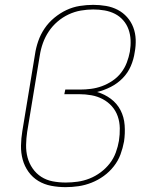

<svg xmlns="http://www.w3.org/2000/svg" viewBox="-20 -763 640 791"><path d="M250 8Q220 8 191 2.5Q162 -3 138 -17.5Q114 -32 97.5 -55Q81 -78 73.5 -105.5Q66 -133 66.5 -163Q67 -193 72 -223L124 -538Q128 -566 137.5 -593.5Q147 -621 163.5 -645.5Q180 -670 203.5 -689.5Q227 -709 253.5 -721.5Q280 -734 308.5 -738.5Q337 -743 364 -743Q391 -743 417 -738.5Q443 -734 465 -722.5Q487 -711 503.5 -692.5Q520 -674 529 -650.5Q538 -627 539 -600.5Q540 -574 535 -548Q531 -519 519 -491Q507 -463 485.5 -441Q464 -419 436.5 -405Q409 -391 380 -384Q411 -375 436.5 -356Q462 -337 476.5 -309Q491 -281 493.5 -247.5Q496 -214 491 -180Q486 -153 476.5 -127Q467 -101 449 -78Q431 -55 407.5 -38Q384 -21 357.5 -10.5Q331 0 304 4Q277 8 250 8ZM251 -11Q275 -11 300 -14.5Q325 -18 349 -27.5Q373 -37 394.5 -53Q416 -69 432 -89.5Q448 -110 457 -134.5Q466 -159 470 -183Q474 -209 473.5 -235Q473 -261 465 -284Q457 -307 441 -325Q425 -343 403.5 -354.5Q382 -366 357 -370.5Q332 -375 306 -375H245L249 -394H309Q332 -394 355 -397Q378 -400 400 -408Q422 -416 443 -430Q464 -444 479 -463.5Q494 -483 502.5 -505.5Q511 -528 515 -550Q519 -574 518 -597.5Q517 -621 509.5 -642Q502 -663 487.5 -679.5Q473 -696 453.5 -706Q434 -716 411 -720Q388 -724 364 -724Q339 -724 313 -719.5Q287 -715 262.5 -703.5Q238 -692 217 -674Q196 -656 181 -633.5Q166 -611 157 -586Q148 -561 144 -535L92 -220Q88 -193 87.5 -166Q87 -139 93.5 -114.5Q100 -90 114.5 -69Q129 -48 150 -34.5Q171 -21 197 -16Q223 -11 251 -11Z"/></svg>

Font: Iosevka SS04 Thin Extended
Style: Italic
Weight: 100
Width: 7
Italic angle: -9°
Monospace: yes
Designer: Belleve Invis
Foundry: Belleve Invis
Version: Version 19.0.0; ttfautohint (v1.8.4)